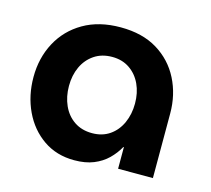

<svg xmlns="http://www.w3.org/2000/svg" viewBox="-83 -620 803 730"><g transform="rotate(15 319.0 -255.0)"><path d="M266 12Q196 12 144 -24Q92 -60 63.5 -120.5Q35 -181 35 -254Q35 -329 67.5 -390Q100 -451 161 -486.5Q222 -522 307 -522Q393 -522 452 -486Q511 -450 542 -389Q573 -328 573 -254V0H436V-85H434Q419 -58 396.5 -36Q374 -14 342 -1Q310 12 266 12ZM305 -105Q345 -105 374 -125Q403 -145 418.5 -179.5Q434 -214 434 -256Q434 -298 418.5 -331.5Q403 -365 374 -385Q345 -405 305 -405Q264 -405 234.5 -385Q205 -365 189.5 -331.5Q174 -298 174 -256Q174 -214 189.5 -179.5Q205 -145 234.5 -125Q264 -105 305 -105Z"/></g></svg>

Font: MuseoModerno Thin SemiBold
Style: Regular
Weight: 600
Version: Version 1.003